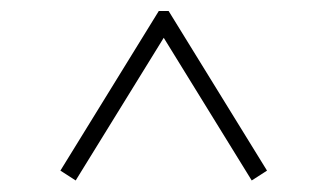

<svg xmlns="http://www.w3.org/2000/svg" viewBox="-20 -629 585 343"><path d="M87.9 -324.2 115.2 -306.6 272.5 -561.5 429.7 -306.6 457 -324.2 281.2 -609.4H263.7Z"/></svg>

Font: Abhaya Libre
Style: Regular
Weight: 400
Designer: Pushpananda Ekanayake, Sol Matas, Pathum Egodawatta
Foundry: Mooniak
Version: Version 1.050 ; ttfautohint (v1.6)